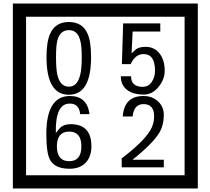

<svg xmlns="http://www.w3.org/2000/svg" viewBox="-20 -980 1195 1090"><path d="M1103 90H53V-960H1103ZM1028 15V-885H128V15ZM497 -656Q497 -442 371 -442Q244 -442 244 -656Q244 -744 265 -789Q294 -855 371 -855Q448 -855 477 -789Q497 -745 497 -656ZM444 -656Q444 -723 435 -752Q420 -809 371 -809Q322 -809 306 -752Q298 -723 298 -656Q298 -587 306 -553Q322 -488 371 -488Q419 -488 435 -554Q444 -587 444 -656ZM915 -580Q916 -531 880.5 -487Q845 -443 796 -443Q741 -443 706 -466Q666 -494 666 -547H724Q724 -487 790 -487Q824 -487 843 -517Q860 -544 860 -579Q860 -673 795 -673Q748 -673 722 -616H672L679 -847H890V-801H733L727 -677Q740 -689 753 -701Q772 -714 807 -714Q859 -714 889 -672Q915 -635 915 -580ZM499 -149Q499 -91 466.5 -56.5Q434 -22 375 -22Q291 -22 264 -73Q243 -111 243 -219Q243 -435 377 -435Q475 -435 488 -332H435Q430 -392 376 -392Q293 -392 297 -225Q318 -253 328 -260Q348 -275 381 -275Q499 -275 499 -149ZM442 -149Q442 -233 373 -233Q303 -233 303 -149Q303 -65 373 -65Q442 -65 442 -149ZM910 -30H671V-81Q792 -173 832 -238Q855 -276 855 -319Q855 -389 795 -389Q740 -389 733 -319H677Q685 -435 795 -435Q843 -435 876.5 -405Q910 -375 910 -327Q910 -271 886 -229Q848 -165 732 -73H910Z"/></svg>

Font: Unicode BMP Fallback SIL
Style: Regular
Weight: 400
Foundry: NRSI, SIL International
Version: Version 5.1 Based on Unicode 5.1